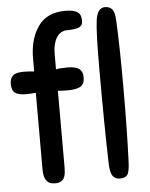

<svg xmlns="http://www.w3.org/2000/svg" viewBox="-77 -806 670 858"><g transform="rotate(-5 258.0 -376.5)"><path d="M85 -62V-406Q57 -404 43 -404Q8 -404 -7.5 -415Q-23 -426 -23 -455Q-23 -480 -9.5 -492.5Q4 -505 39 -505Q62 -505 86 -502V-560Q86 -647 125.5 -703.5Q165 -760 247 -760Q286 -760 302.5 -748.5Q319 -737 319 -711Q319 -687 301 -680Q283 -673 250 -673Q218 -673 201 -645Q184 -617 184 -573V-503Q201 -507 236 -507Q272 -507 288 -495Q304 -483 304 -457Q304 -426 285 -415.5Q266 -405 227 -405Q198 -405 184 -407V-63Q184 -40 180 -26Q176 -12 168 -6Q160 0 153 2Q146 4 134 4Q85 4 85 -62ZM382 -58Q377 -220 377 -491Q377 -653 384.5 -707Q392 -761 426 -761Q446 -761 457.5 -748.5Q469 -736 471 -699Q477 -585 477 -397Q477 -204 471 -59Q469 -16 459 -4Q449 8 426 8Q406 8 395 -6Q384 -20 382 -58Z"/></g></svg>

Font: Sniglet
Style: Regular
Weight: 400
Designer: Haley Fiege
Foundry: Haley Fiege, Pablo Impallari, Brenda Gallo
Version: Version 2.000